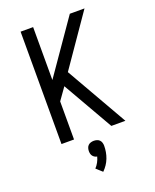

<svg xmlns="http://www.w3.org/2000/svg" viewBox="-176 -834 951 1180"><g transform="rotate(-20 300.0 -243.5)"><path d="M433 0 245 -328 189 -249V0H107V-735H189V-389L429 -735H525L295 -402L525 0ZM290 248 251 213Q264 199 273 182.5Q282 166 287 147Q279 146 271.5 141.5Q264 137 259 130.5Q254 124 252 115.5Q250 107 250 99Q250 89 253 79Q256 69 263 62Q270 55 280 52Q290 49 300 49Q310 49 320 52Q330 55 337 62Q344 69 347 79Q350 89 350 99Q350 119 346.5 139.5Q343 160 335.5 179.5Q328 199 316.5 216Q305 233 290 248Z"/></g></svg>

Font: Iosevka Fixed Extended
Style: Regular
Weight: 400
Width: 7
Monospace: yes
Designer: Belleve Invis
Foundry: Belleve Invis
Version: Version 24.1.1; ttfautohint (v1.8.4)